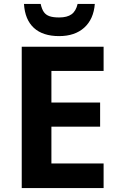

<svg xmlns="http://www.w3.org/2000/svg" viewBox="-20 -950 600 970"><path d="M503.4 0H89.8V-713.9H503.4V-591.8H239.7V-432.1H485.8V-310.1H239.7V-124H503.4ZM101.1 -930.2H185.5Q191.4 -903.3 201.7 -888.9Q211.9 -874.5 230 -868.2Q248 -861.8 278.8 -861.8Q319.3 -861.8 341.6 -877.9Q363.8 -894 372.1 -930.2H459Q453.1 -853.5 405.8 -810.5Q358.4 -767.6 278.8 -767.6Q196.3 -767.6 151.1 -809.1Q106 -850.6 101.1 -930.2Z"/></svg>

Font: Viking Open Sans
Style: Bold
Weight: 700
Foundry: Ascender Corporation
Version: Version 2.001